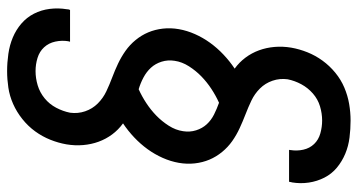

<svg xmlns="http://www.w3.org/2000/svg" viewBox="-253 -610 1006 540"><g transform="rotate(-90 250.0 -340.0)"><path d="M181 143Q157 143 133 140Q109 137 87.5 128Q66 119 48.5 104.5Q31 90 20.5 69.5Q10 49 6.5 25.5Q3 2 7 -22Q8 -24 8 -26Q8 -28 9 -30H99Q98 -29 98 -28Q98 -27 98 -26Q95 -8 99 10Q103 28 115 40.5Q127 53 145 58Q163 63 181 63Q201 63 221 57Q241 51 257 37Q273 23 283 4.5Q293 -14 297 -34Q300 -56 293 -76.5Q286 -97 271 -112Q256 -127 237 -136Q218 -145 198.5 -152.5Q179 -160 159.5 -169Q140 -178 123 -190Q106 -202 92.5 -218.5Q79 -235 71 -254Q63 -273 60.5 -295Q58 -317 62 -340Q66 -363 76 -385.5Q86 -408 100.5 -428Q115 -448 133.5 -465.5Q152 -483 173 -497Q155 -510 142 -527.5Q129 -545 121.5 -565.5Q114 -586 112 -609Q110 -632 114 -656Q118 -679 127 -701.5Q136 -724 150.5 -744Q165 -764 185 -780Q205 -796 227.5 -806Q250 -816 273.5 -819.5Q297 -823 320 -823Q344 -823 368.5 -819.5Q393 -816 414.5 -807Q436 -798 453.5 -783Q471 -768 481.5 -747.5Q492 -727 495 -703Q498 -679 494 -655Q494 -652 493.5 -650Q493 -648 492 -646H403Q403 -647 403 -648Q403 -649 404 -651Q407 -669 403 -687.5Q399 -706 387 -719Q375 -732 357 -737.5Q339 -743 320 -743Q300 -743 280 -737Q260 -731 243.5 -717.5Q227 -704 217 -685Q207 -666 203 -646Q200 -624 207 -603.5Q214 -583 229 -568Q244 -553 263 -544Q282 -535 302 -527.5Q322 -520 341 -511Q360 -502 377 -490Q394 -478 407.5 -461.5Q421 -445 429 -426Q437 -407 439.5 -385Q442 -363 438 -340Q434 -317 424 -294.5Q414 -272 399.5 -252Q385 -232 366.5 -214.5Q348 -197 327 -183Q345 -170 358 -152.5Q371 -135 378.5 -114.5Q386 -94 388 -71Q390 -48 386 -24Q382 -1 373 21.5Q364 44 349.5 64Q335 84 315.5 100Q296 116 273.5 125.5Q251 135 227.5 139Q204 143 181 143ZM231 -227Q251 -236 270 -248.5Q289 -261 305 -276.5Q321 -292 333.5 -311.5Q346 -331 349 -352Q352 -371 346.5 -388.5Q341 -406 329.5 -418.5Q318 -431 302 -439.5Q286 -448 269 -453Q249 -444 230 -431.5Q211 -419 195 -403.5Q179 -388 166.5 -368.5Q154 -349 151 -328Q148 -309 153.5 -291.5Q159 -274 170.5 -261.5Q182 -249 198 -241Q214 -233 231 -227Z"/></g></svg>

Font: Iosevka Curly Medium Oblique
Style: Regular
Weight: 500
Italic angle: -9°
Monospace: yes
Designer: Belleve Invis
Foundry: Belleve Invis
Version: Version 11.1.0; ttfautohint (v1.8.3)